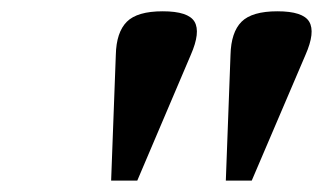

<svg xmlns="http://www.w3.org/2000/svg" viewBox="-20 -727 572 340"><path d="M379.9 -407.2 388.2 -629.9Q389.2 -669.9 407.7 -688.5Q426.3 -707 471.2 -707Q516.6 -707 527.6 -688.5Q538.6 -669.9 521 -629.9L425.8 -407.2ZM176.8 -407.2 185.1 -629.9Q186 -669.9 204.6 -688.5Q223.1 -707 268.1 -707Q313.5 -707 324.5 -688.5Q335.4 -669.9 317.9 -629.9L223.1 -407.2Z"/></svg>

Font: Linguistics Pro
Style: Bold Italic
Weight: 700
Italic angle: -12°
Designer: Stefan Peev, Context Ltd
Foundry: Stefan Peev, Context Ltd
Version: Version 001.000